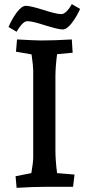

<svg xmlns="http://www.w3.org/2000/svg" viewBox="-20 -900 434 925"><path d="M55 -51 131 -66Q140 -116 140 -144V-561Q140 -582 132 -638L57 -651L62 -710Q152 -705 178 -705Q244 -705 326 -710L330 -646L255 -639Q247 -577 247 -531V-174Q247 -128 255 -66L339 -59L332 0H199Q138 0 60 5ZM105 -872Q126 -872 190 -852Q214 -844 238 -838Q262 -832 275 -832Q288 -832 302 -846.5Q316 -861 326 -880L366 -857Q349 -819 325.5 -788.5Q302 -758 282 -758Q261 -758 197 -778Q173 -786 149.5 -792Q126 -798 112 -798Q99 -798 84.5 -782Q70 -766 60 -747L21 -770Q38 -810 61.5 -841Q85 -872 105 -872Z"/></svg>

Font: Andada Pro SemiBold
Style: Regular
Weight: 600
Designer: Carolina Giovagnoli
Foundry: Huerta Tipografica
Version: Version 3.005